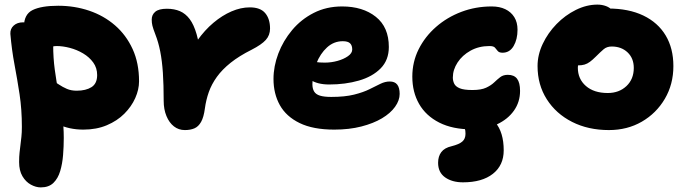

<svg xmlns="http://www.w3.org/2000/svg" viewBox="-20 -553 2982 834"><path d="M342 10Q281 10 232 -13.5Q183 -37 154.5 -76Q126 -115 126 -161Q126 -180 141 -196Q156 -212 174 -212Q191 -212 206 -204Q221 -196 236.5 -185.5Q252 -175 270.5 -167Q289 -159 313 -159Q353 -159 377.5 -174.5Q402 -190 402 -227Q402 -258 385 -281.5Q368 -305 341 -321Q314 -337 283.5 -345Q253 -353 226 -353Q216 -353 207 -350.5Q198 -348 178 -348Q156 -348 134 -360Q112 -372 98 -392.5Q84 -413 84 -437Q84 -491 122 -509.5Q160 -528 233 -528Q304 -528 367.5 -506.5Q431 -485 479.5 -443Q528 -401 556 -340Q584 -279 584 -200Q584 -164 567.5 -127Q551 -90 520 -59Q489 -28 444 -9Q399 10 342 10ZM157 261Q136 261 114 249Q92 237 77.5 212.5Q63 188 63 151Q63 127 65 109.5Q67 92 69 75.5Q71 59 73 41Q75 23 75 -2Q75 -78 65 -143.5Q55 -209 43 -272.5Q31 -336 25 -406Q24 -428 39.5 -442Q55 -456 80 -456Q113 -456 143 -442.5Q173 -429 192 -407Q211 -385 211 -358Q211 -301 218 -250Q225 -199 234 -151Q243 -103 250 -54.5Q257 -6 257 46Q257 83 254 120.5Q251 158 241.5 190Q232 222 212 241.5Q192 261 157 261Z M783 12Q756 12 735.5 -4Q715 -20 703 -49Q691 -78 691 -115Q691 -185 687.5 -237Q684 -289 676 -329.5Q668 -370 655 -403Q645 -429 642 -441.5Q639 -454 639 -468Q639 -489 654.5 -502Q670 -515 705 -515Q737 -515 761.5 -504.5Q786 -494 804 -470Q822 -446 834 -404.5Q846 -363 852 -300L784 -278Q806 -333 837.5 -377.5Q869 -422 907 -454Q945 -486 985.5 -503.5Q1026 -521 1065 -521Q1111 -521 1132 -496Q1153 -471 1153 -429Q1153 -400 1134.5 -379.5Q1116 -359 1073 -337Q1019 -310 982 -280.5Q945 -251 922 -219Q899 -187 887 -153Q875 -119 870 -82Q865 -44 853.5 -23.5Q842 -3 824.5 4.5Q807 12 783 12Z M1432 10Q1340 10 1281.5 -18.5Q1223 -47 1195.5 -96.5Q1168 -146 1168 -210Q1168 -265 1189 -320.5Q1210 -376 1249 -422.5Q1288 -469 1343 -497Q1398 -525 1466 -525Q1556 -525 1612.5 -480Q1669 -435 1669 -349Q1669 -292 1633.5 -256Q1598 -220 1539 -203Q1480 -186 1410 -186Q1358 -186 1327.5 -207Q1297 -228 1297 -256Q1297 -271 1304 -278.5Q1311 -286 1327 -286Q1338 -286 1352.5 -283.5Q1367 -281 1391 -281Q1419 -281 1446 -288.5Q1473 -296 1491.5 -309Q1510 -322 1510 -338Q1510 -356 1500.5 -365Q1491 -374 1469 -374Q1430 -374 1400.5 -347Q1371 -320 1354 -277Q1337 -234 1337 -187Q1337 -168 1344.5 -155.5Q1352 -143 1370 -137.5Q1388 -132 1419 -132Q1478 -132 1518 -142Q1558 -152 1585 -165.5Q1612 -179 1632.5 -189Q1653 -199 1673 -199Q1695 -199 1705.5 -185.5Q1716 -172 1716 -145Q1716 -117 1696 -89Q1676 -61 1639 -39Q1602 -17 1549.5 -3.5Q1497 10 1432 10Z M2031 9Q1946 9 1888 -20.5Q1830 -50 1800.5 -101.5Q1771 -153 1771 -220Q1771 -284 1798.5 -339Q1826 -394 1874 -436Q1922 -478 1984 -501.5Q2046 -525 2116 -525Q2150 -525 2175 -513Q2200 -501 2214 -478.5Q2228 -456 2228 -424Q2228 -382 2211 -353Q2194 -324 2163 -324Q2148 -324 2142 -331.5Q2136 -339 2130 -346Q2124 -353 2106 -353Q2060 -353 2024 -333Q1988 -313 1967.5 -281.5Q1947 -250 1947 -216Q1947 -202 1953 -189.5Q1959 -177 1977 -169.5Q1995 -162 2032 -162Q2070 -162 2091.5 -172Q2113 -182 2126.5 -195Q2140 -208 2153 -218Q2166 -228 2186 -228Q2213 -228 2226 -211Q2239 -194 2239 -158Q2239 -110 2212.5 -72.5Q2186 -35 2139 -13Q2092 9 2031 9ZM1991 239Q1944 239 1913.5 217.5Q1883 196 1883 154Q1883 126 1897 107.5Q1911 89 1942 82Q1974 74 1988 62Q2002 50 2002 28Q2002 13 1999 5.5Q1996 -2 1992.5 -6.5Q1989 -11 1986 -16.5Q1983 -22 1983 -33Q1983 -44 1994.5 -54.5Q2006 -65 2032 -65Q2095 -65 2131.5 -21.5Q2168 22 2168 100Q2168 165 2121 202Q2074 239 1991 239Z M2625 12Q2535 12 2465 -23.5Q2395 -59 2355 -122Q2315 -185 2315 -266Q2315 -315 2337.5 -362.5Q2360 -410 2397.5 -448.5Q2435 -487 2481.5 -510Q2528 -533 2575 -533Q2595 -533 2612.5 -526.5Q2630 -520 2641 -506.5Q2652 -493 2652 -470Q2652 -430 2635 -399Q2618 -368 2567 -352Q2548 -346 2530.5 -332Q2513 -318 2501.5 -298.5Q2490 -279 2490 -259Q2490 -210 2525 -179.5Q2560 -149 2620 -149Q2669 -149 2701 -179Q2733 -209 2733 -258Q2733 -300 2706 -325.5Q2679 -351 2637 -351Q2616 -351 2602 -339Q2588 -327 2568 -307Q2554 -293 2542.5 -284.5Q2531 -276 2519 -272.5Q2507 -269 2491 -269Q2472 -269 2456.5 -284.5Q2441 -300 2441 -345Q2441 -376 2457 -406.5Q2473 -437 2499 -461.5Q2525 -486 2557 -501Q2589 -516 2621 -516Q2711 -516 2774.5 -485.5Q2838 -455 2871.5 -399Q2905 -343 2905 -266Q2905 -187 2868 -124Q2831 -61 2768 -24.5Q2705 12 2625 12Z"/></svg>

Font: Shantell Sans ExtraBold
Style: Regular
Weight: 800
Designer: Stephen Nixon, Anya Danilova, Shantell Martin
Foundry: Arrow Type
Version: Version 1.011;[c5ecc13dd]